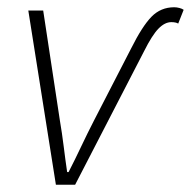

<svg xmlns="http://www.w3.org/2000/svg" viewBox="-20 -509 526 529"><path d="M134 0 58 -480H99L145 -177Q151 -142 155.5 -105.5Q160 -69 165 -35H169Q186 -68 203.5 -105Q221 -142 239 -177L341 -375Q372 -437 397.5 -463Q423 -489 460 -489Q467 -489 474.5 -487Q482 -485 486 -482L471 -444Q468 -446 463 -447Q458 -448 452 -448Q434 -448 416.5 -430Q399 -412 377 -368L187 0Z"/></svg>

Font: Source Sans 3 Light
Style: Italic
Weight: 300
Italic angle: -11°
Designer: Paul D. Hunt
Foundry: Adobe
Version: Version 3.046;hotconv 1.0.118;makeotfexe 2.5.65603